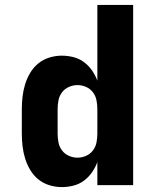

<svg xmlns="http://www.w3.org/2000/svg" viewBox="-20 -755 640 783"><path d="M232 8Q207 8 182 0.5Q157 -7 137 -23Q117 -39 103.5 -61.5Q90 -84 82.5 -108.5Q75 -133 72 -158.5Q69 -184 69 -210V-310Q69 -336 72 -361.5Q75 -387 82.5 -411.5Q90 -436 103.5 -458.5Q117 -481 137 -497Q157 -513 182 -520.5Q207 -528 232 -528Q256 -528 279.5 -522Q303 -516 322 -502Q341 -488 355 -468Q369 -448 377 -426V-735H523V0H377V-94Q369 -72 355 -52Q341 -32 322 -18Q303 -4 279.5 2Q256 8 232 8ZM296 -112Q314 -112 331 -119.5Q348 -127 359 -141.5Q370 -156 373.5 -174Q377 -192 377 -210V-310Q377 -328 373.5 -346Q370 -364 359 -378.5Q348 -393 331 -400.5Q314 -408 296 -408Q278 -408 261 -400.5Q244 -393 233 -378.5Q222 -364 218.5 -346Q215 -328 215 -310V-210Q215 -192 218.5 -174Q222 -156 233 -141.5Q244 -127 261 -119.5Q278 -112 296 -112Z"/></svg>

Font: Iosevka Heavy Extended
Style: Regular
Weight: 900
Width: 7
Monospace: yes
Designer: Belleve Invis
Foundry: Belleve Invis
Version: Version 32.5.0; ttfautohint (v1.8.4)